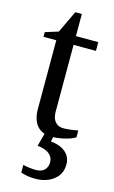

<svg xmlns="http://www.w3.org/2000/svg" viewBox="-120 -610 518 870"><g transform="rotate(15 139.0 -175.0)"><path d="M163.1 9.8Q116.2 9.8 93 -18.1Q69.8 -45.9 69.8 -96.2V-418H9.8V-439.9L70.8 -459L120.1 -563H150.9V-459H255.9V-418H150.9V-105Q150.9 -73.2 165.3 -57.1Q179.7 -41 203.1 -41Q231.4 -41 272 -48.8V-17.1Q254.9 -5.4 222.7 2.2Q190.4 9.8 163.1 9.8ZM259.8 114.3Q259.8 159.2 225.8 186Q191.9 212.9 139.2 212.9Q102.1 212.9 71.8 202.1V166Q82.5 169.4 101.1 171.6Q119.6 173.8 130.4 173.8Q159.7 173.8 172.9 159.4Q186 145 186 123Q186 99.1 166.5 84Q147 68.8 111.8 65.9L131.8 -8.8H173.8L165 31.2Q209.5 35.6 234.6 57.1Q259.8 78.6 259.8 114.3Z"/></g></svg>

Font: Times New Roman
Style: Regular
Weight: 400
Designer: Steve Matteson
Foundry: Ascender Corporation
Version: Version 2.00.3